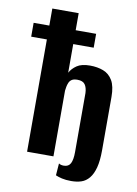

<svg xmlns="http://www.w3.org/2000/svg" viewBox="-83 -685 594 832"><g transform="rotate(10 214.5 -269.0)"><path d="M289 92Q265 92 248 88Q231 84 220 79L224 26Q228 29 233.5 30.5Q239 32 246 32Q267 32 275.5 15.5Q284 -1 284 -34V-294Q283 -318 273.5 -331.5Q264 -345 240 -345Q224 -345 215.5 -339.5Q207 -334 203 -324.5Q199 -315 197.5 -306Q196 -297 195 -289V0H79V-494H10V-555H79V-630H195V-555H285V-494H195V-368Q205 -387 225.5 -401Q246 -415 283 -415Q316 -415 342 -405Q368 -395 383 -369.5Q398 -344 398 -297V-63Q398 -16 390 14Q382 44 367.5 61.5Q353 79 333.5 85.5Q314 92 289 92Z"/></g></svg>

Font: Alumni Sans
Style: Bold
Weight: 700
Designer: Robert E. Leuschke
Foundry: Robert E. Leuschke
Version: Version 1.018